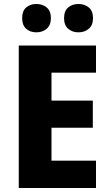

<svg xmlns="http://www.w3.org/2000/svg" viewBox="-20 -942 548 962"><path d="M461 0H74V-714H461V-578H238V-438H445V-302H238V-137H461ZM91 -851Q91 -887 111 -904.5Q131 -922 162 -922Q193 -922 214 -904.5Q235 -887 235 -851Q235 -816 214 -798Q193 -780 162 -780Q131 -780 111 -798Q91 -816 91 -851ZM301 -851Q301 -887 321.5 -904.5Q342 -922 373 -922Q404 -922 425 -904.5Q446 -887 446 -851Q446 -816 425 -798Q404 -780 373 -780Q342 -780 321.5 -798Q301 -816 301 -851Z"/></svg>

Font: Noto Sans Khmer UI SemiCondensed ExtraBold
Style: Regular
Weight: 800
Width: 4
Designer: Danh Hong and the Monotype Design Team
Foundry: Monotype Imaging Inc.
Version: Version 2.002; ttfautohint (v1.8.4.7-5d5b)